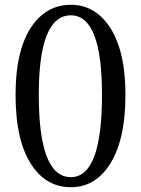

<svg xmlns="http://www.w3.org/2000/svg" viewBox="-20 -768 589 802"><path d="M276 14Q177 14 116 -73Q45 -174 45 -372Q45 -564 116 -663Q178 -748 276 -748Q372 -748 433 -663Q504 -563 504 -372Q504 -175 433 -73Q373 14 276 14ZM276 -28Q406 -28 406 -372Q406 -704 276 -704Q142 -704 142 -372Q142 -28 276 -28Z"/></svg>

Font: GenRyuMin TW M
Style: Regular
Weight: 500
Version: Version 1.501;PS 1;hotconv 16.6.51;makeotf.lib2.5.65220